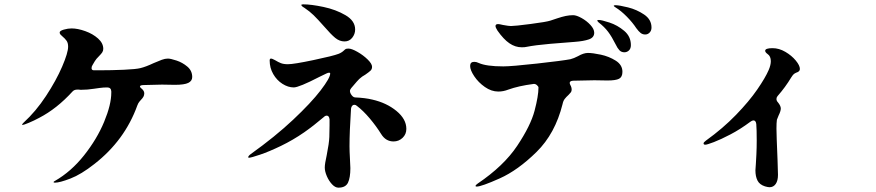

<svg xmlns="http://www.w3.org/2000/svg" viewBox="-20 -846 4040 885"><path d="M866 -491Q866 -473 848 -464Q830 -455 786 -455L727 -456Q710 -456 644 -454Q625 -454 625 -447Q625 -444 631 -439Q645 -428 645 -416Q645 -407 641 -400Q637 -393 630 -386Q629 -385 623 -378Q617 -371 613 -360Q555 -199 415 -90Q354 -42 304.5 -23Q255 -4 233 -4Q227 -4 227 -7Q227 -9 233 -12Q308 -55 367.5 -130Q427 -205 460 -284.5Q493 -364 493 -419V-425Q492 -443 474 -443Q457 -443 438.5 -440.5Q420 -438 414 -437Q383 -432 352 -432Q346 -432 343 -433H336Q322 -433 314 -424Q242 -345 161 -303Q137 -290 113 -280Q89 -270 84 -270Q82 -270 82 -272Q82 -274 89 -281Q145 -332 192 -403.5Q239 -475 266.5 -539Q294 -603 294 -631Q294 -648 287 -658Q280 -668 268 -678Q263 -682 259 -686.5Q255 -691 255 -696Q255 -704 274 -709.5Q293 -715 310 -715Q338 -715 373 -702.5Q408 -690 432 -668.5Q456 -647 456 -621Q456 -612 451.5 -605Q447 -598 438 -589Q422 -573 417 -564L407 -547Q402 -540 402 -532Q402 -522 413 -522H436Q496 -522 551.5 -524.5Q607 -527 627 -532Q652 -538 688 -555Q711 -565 726 -570.5Q741 -576 754 -576Q766 -576 793.5 -567Q821 -558 843.5 -539Q866 -520 866 -491Z M1369 -823Q1369 -826 1378 -826Q1414 -826 1471 -814Q1528 -802 1572.5 -776Q1617 -750 1617 -710Q1617 -689 1603.5 -672Q1590 -655 1568 -655Q1545 -655 1525 -671.5Q1505 -688 1474 -724Q1444 -758 1425.5 -776Q1407 -794 1383 -810Q1369 -818 1369 -823ZM1853 -252Q1853 -227 1835.5 -210.5Q1818 -194 1794 -194Q1758 -194 1737 -228Q1714 -265 1684 -300.5Q1654 -336 1625 -358Q1620 -363 1613 -363Q1607 -363 1603 -358Q1599 -353 1598 -345Q1591 -238 1591 -172Q1591 -151 1593 -115Q1595 -85 1595 -71Q1595 -27 1584 -4Q1573 19 1540 19Q1525 19 1510.5 3.5Q1496 -12 1486.5 -34Q1477 -56 1477 -74Q1477 -91 1486 -131Q1497 -186 1498 -215Q1499 -235 1499 -268V-296Q1497 -313 1486 -313Q1479 -313 1472 -306Q1425 -266 1382 -236Q1330 -200 1275 -173.5Q1220 -147 1178.5 -133Q1137 -119 1128 -119Q1124 -119 1124 -121Q1124 -127 1136 -136Q1248 -216 1331 -294Q1414 -372 1458 -429.5Q1502 -487 1502 -507Q1502 -511 1497 -511Q1492 -511 1484 -507L1453 -492Q1358 -443 1334 -443Q1308 -443 1282 -459.5Q1256 -476 1239.5 -504.5Q1223 -533 1223 -567Q1223 -576 1229 -576Q1235 -576 1249 -568Q1262 -560 1274.5 -555Q1287 -550 1307 -550Q1334 -550 1424.5 -569Q1515 -588 1541 -598Q1556 -604 1566 -614Q1571 -619 1574.5 -620.5Q1578 -622 1587 -622Q1601 -622 1627.5 -607Q1654 -592 1674.5 -572Q1695 -552 1695 -538Q1695 -527 1687.5 -520Q1680 -513 1664 -502Q1649 -494 1636 -482Q1632 -479 1599 -440Q1593 -433 1593 -426Q1593 -421 1597 -413Q1606 -398 1616 -397Q1663 -395 1696 -387Q1762 -372 1807.5 -334.5Q1853 -297 1853 -252Z M2983 -719Q2983 -705 2974.5 -696Q2966 -687 2954 -687Q2942 -687 2933 -694Q2924 -701 2913 -716Q2896 -742 2869.5 -769Q2843 -796 2817 -812Q2809 -817 2809 -819Q2809 -822 2817 -822Q2834 -822 2874.5 -812Q2915 -802 2949 -779Q2983 -756 2983 -719ZM2273 -705Q2264 -719 2264 -726Q2264 -735 2276 -735Q2282 -735 2298 -731Q2325 -726 2335 -726Q2353 -726 2426 -735.5Q2499 -745 2517 -751Q2526 -754 2548.5 -761.5Q2571 -769 2588 -772.5Q2605 -776 2622 -776Q2637 -776 2660.5 -763Q2684 -750 2701.5 -731Q2719 -712 2719 -695Q2719 -673 2694.5 -664.5Q2670 -656 2629 -653Q2585 -650 2516 -644Q2447 -638 2407 -630Q2400 -628 2385 -628Q2355 -628 2328 -646.5Q2301 -665 2273 -705ZM2888 -638Q2888 -622 2879 -613.5Q2870 -605 2858 -605Q2844 -605 2835 -614.5Q2826 -624 2818 -641Q2800 -677 2783 -699.5Q2766 -722 2739 -743Q2733 -749 2733 -751Q2733 -754 2740 -754Q2753 -754 2789.5 -742Q2826 -730 2857 -704Q2888 -678 2888 -638ZM2849 -515Q2849 -491 2833.5 -483Q2818 -475 2780 -475L2720 -476Q2696 -476 2622 -474Q2606 -473 2606 -464Q2606 -460 2609 -454Q2615 -444 2615 -432Q2615 -425 2610.5 -419.5Q2606 -414 2600 -408Q2590 -399 2583 -390Q2576 -381 2573 -366Q2539 -230 2453 -145.5Q2367 -61 2283 -23.5Q2199 14 2177 14Q2172 14 2172 11Q2172 7 2182 0Q2302 -81 2364 -174Q2426 -267 2444 -335.5Q2462 -404 2462 -442V-443Q2462 -447 2455 -453.5Q2448 -460 2439 -459Q2370 -450 2323 -433Q2300 -424 2277 -424Q2245 -424 2215 -445Q2185 -466 2166 -494.5Q2147 -523 2147 -542Q2147 -561 2166 -561Q2176 -561 2186 -556Q2221 -540 2300 -540Q2338 -540 2455 -553Q2572 -566 2609 -573Q2625 -577 2644 -587Q2670 -602 2690 -602Q2712 -602 2749.5 -594Q2787 -586 2818 -566.5Q2849 -547 2849 -515Z M3667 -528Q3667 -516 3650 -511Q3643 -508 3638.5 -504Q3634 -500 3627 -489Q3600 -444 3564 -403Q3559 -397 3559 -390Q3559 -381 3566 -374Q3579 -358 3579 -346Q3579 -334 3569 -314L3561 -294Q3559 -280 3559 -253Q3559 -226 3564 -108L3566 -40Q3566 -13 3555.5 2Q3545 17 3527 17Q3520 17 3506 13Q3481 5 3471.5 -14Q3462 -33 3462 -61L3464 -90Q3465 -102 3466.5 -134.5Q3468 -167 3468 -198Q3468 -251 3466 -274Q3464 -291 3453 -291Q3447 -291 3439 -285Q3392 -250 3347 -226.5Q3302 -203 3270.5 -191Q3239 -179 3231 -179Q3223 -179 3223 -185Q3223 -190 3234 -198Q3312 -254 3372.5 -316.5Q3433 -379 3470.5 -433.5Q3508 -488 3523 -523Q3533 -546 3533 -564Q3533 -587 3518 -597Q3507 -605 3507 -612Q3507 -624 3541 -624Q3571 -624 3600 -607Q3629 -590 3648 -567Q3667 -544 3667 -528Z"/></svg>

Font: Shippori Antique B1
Style: Regular
Weight: 400
Designer: FONTDASU
Foundry: FONTDASU / Google Inc. / but / Adobe
Version: Version 2.001